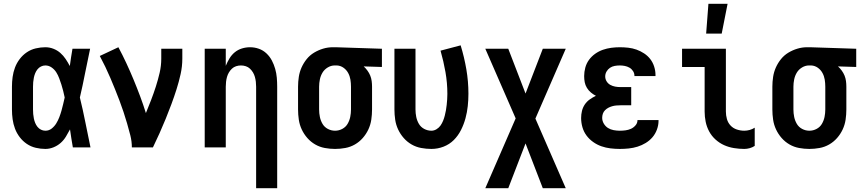

<svg xmlns="http://www.w3.org/2000/svg" viewBox="-20 -777 4540 1012"><path d="M219 8Q194 8 168.5 2Q143 -4 121.5 -18.5Q100 -33 84 -54Q68 -75 59 -99Q50 -123 46.5 -148.5Q43 -174 43 -200V-320Q43 -346 46.5 -371.5Q50 -397 59 -421Q68 -445 84 -466Q100 -487 121.5 -501.5Q143 -516 168.5 -522Q194 -528 219 -528Q241 -528 261.5 -520Q282 -512 298 -498Q314 -484 326 -466Q338 -448 348 -429Q351 -452 354.5 -474.5Q358 -497 362 -520H455Q441 -456 428.5 -391.5Q416 -327 401 -263Q417 -198 430 -132Q443 -66 457 0H364Q360 -24 356 -48Q352 -72 349 -95Q339 -76 327.5 -57Q316 -38 299.5 -23.5Q283 -9 262 -0.5Q241 8 219 8ZM219 -88Q238 -88 252.5 -99.5Q267 -111 276.5 -126.5Q286 -142 292.5 -159Q299 -176 304 -193.5Q309 -211 313 -228.5Q317 -246 321 -263Q317 -281 313 -298Q309 -315 303.5 -331.5Q298 -348 292 -364.5Q286 -381 276.5 -396Q267 -411 252 -421.5Q237 -432 219 -432Q207 -432 196 -426.5Q185 -421 177.5 -411.5Q170 -402 165.5 -391Q161 -380 158.5 -368Q156 -356 155 -344Q154 -332 154 -320V-200Q154 -188 155 -176Q156 -164 158.5 -152Q161 -140 165.5 -129Q170 -118 177.5 -108.5Q185 -99 196 -93.5Q207 -88 219 -88Z M675 0Q675 -32 667 -63.5Q659 -95 650 -126Q641 -157 631 -187Q621 -217 609.5 -247.5Q598 -278 586 -307.5Q574 -337 561.5 -366.5Q549 -396 535 -425Q521 -454 506 -482L604 -528Q626 -487 646 -444Q666 -401 684 -357.5Q702 -314 718.5 -270Q735 -226 749 -181Q763 -215 776.5 -250Q790 -285 801.5 -321Q813 -357 821.5 -393.5Q830 -430 830 -468V-520H941V-468Q941 -427 932 -386.5Q923 -346 910.5 -306.5Q898 -267 883.5 -228Q869 -189 853.5 -151Q838 -113 821 -75Q804 -37 786 0Z M1330 215V-320Q1330 -333 1328.5 -346Q1327 -359 1323.5 -371.5Q1320 -384 1313.5 -395Q1307 -406 1297.5 -415Q1288 -424 1275.5 -428Q1263 -432 1250 -432Q1237 -432 1224.5 -428Q1212 -424 1202.5 -415Q1193 -406 1186.5 -395Q1180 -384 1176.5 -371.5Q1173 -359 1171.5 -346Q1170 -333 1170 -320V0H1059V-520H1170V-430Q1178 -450 1189.5 -469Q1201 -488 1217.5 -501.5Q1234 -515 1255 -521.5Q1276 -528 1298 -528Q1322 -528 1344.5 -520Q1367 -512 1384.5 -495.5Q1402 -479 1413 -458Q1424 -437 1430.5 -414Q1437 -391 1439 -367.5Q1441 -344 1441 -320V215Z M1746 8Q1719 8 1692 3Q1665 -2 1641.5 -15.5Q1618 -29 1600 -49.5Q1582 -70 1570.5 -94.5Q1559 -119 1555 -146Q1551 -173 1551 -200V-320Q1551 -346 1555 -372Q1559 -398 1569.5 -421.5Q1580 -445 1596.5 -465.5Q1613 -486 1635.5 -499.5Q1658 -513 1683 -520.5Q1708 -528 1734 -528H1750L1993 -520V-424L1897 -427Q1908 -417 1917 -404.5Q1926 -392 1931.5 -378.5Q1937 -365 1939 -350Q1941 -335 1941 -320V-200Q1941 -173 1937 -146Q1933 -119 1921.5 -94.5Q1910 -70 1892 -49.5Q1874 -29 1850.5 -15.5Q1827 -2 1800 3Q1773 8 1746 8ZM1746 -88Q1766 -88 1784 -97.5Q1802 -107 1812 -124Q1822 -141 1826 -160.5Q1830 -180 1830 -200V-320Q1830 -339 1827 -357.5Q1824 -376 1815 -392.5Q1806 -409 1790.5 -420Q1775 -431 1756 -432H1744Q1725 -432 1707.5 -421.5Q1690 -411 1680 -394.5Q1670 -378 1666 -358.5Q1662 -339 1662 -320V-200Q1662 -180 1666 -160.5Q1670 -141 1680 -124Q1690 -107 1708 -97.5Q1726 -88 1746 -88Z M2254 8Q2227 8 2200 3Q2173 -2 2149.5 -15.5Q2126 -29 2108 -49.5Q2090 -70 2078.5 -94.5Q2067 -119 2063 -146Q2059 -173 2059 -200V-520H2170V-200Q2170 -180 2174 -160.5Q2178 -141 2188 -124Q2198 -107 2216 -97.5Q2234 -88 2254 -88Q2268 -88 2281 -96Q2294 -104 2302 -115.5Q2310 -127 2315.5 -140.5Q2321 -154 2324.5 -168Q2328 -182 2330.5 -196Q2333 -210 2334.5 -224.5Q2336 -239 2337 -253.5Q2338 -268 2338 -282Q2338 -340 2328 -397Q2318 -454 2302 -510L2408 -538Q2427 -476 2438 -412Q2449 -348 2449 -283Q2449 -250 2445.5 -217.5Q2442 -185 2433.5 -153.5Q2425 -122 2410 -92Q2395 -62 2372 -39Q2349 -16 2318 -4Q2287 8 2254 8Z M2659 215H2538L2698 -153L2538 -520H2659L2750 -284L2841 -520H2962L2802 -152L2962 215H2841L2750 -21Z M3247 8Q3222 8 3197.5 5Q3173 2 3150 -6Q3127 -14 3106.5 -28.5Q3086 -43 3071.5 -62.5Q3057 -82 3050 -106Q3043 -130 3043 -155Q3043 -174 3047.5 -192.5Q3052 -211 3062.5 -226.5Q3073 -242 3088.5 -253Q3104 -264 3121 -272Q3107 -279 3094.5 -289.5Q3082 -300 3073.5 -314Q3065 -328 3062 -343.5Q3059 -359 3059 -376Q3059 -398 3065 -420.5Q3071 -443 3084.5 -461.5Q3098 -480 3117 -493.5Q3136 -507 3157.5 -514.5Q3179 -522 3201.5 -525Q3224 -528 3247 -528Q3269 -528 3291.5 -525.5Q3314 -523 3335 -515.5Q3356 -508 3375 -495.5Q3394 -483 3407.5 -465.5Q3421 -448 3428 -426Q3435 -404 3435 -382V-376H3324V-378Q3324 -391 3316.5 -402.5Q3309 -414 3297.5 -420.5Q3286 -427 3273 -429.5Q3260 -432 3247 -432Q3233 -432 3219.5 -429.5Q3206 -427 3195 -419.5Q3184 -412 3177 -400Q3170 -388 3170 -374Q3170 -360 3177.5 -348Q3185 -336 3197 -329.5Q3209 -323 3222.5 -320.5Q3236 -318 3250 -318H3307V-222H3250Q3239 -222 3228 -221Q3217 -220 3206.5 -217Q3196 -214 3186.5 -209Q3177 -204 3169 -196Q3161 -188 3157.5 -177.5Q3154 -167 3154 -156Q3154 -140 3162.5 -125.5Q3171 -111 3184.5 -102.5Q3198 -94 3214.5 -91Q3231 -88 3247 -88Q3262 -88 3277 -90Q3292 -92 3305.5 -98Q3319 -104 3329.5 -116Q3340 -128 3340 -143V-144H3451V-140Q3451 -117 3442.5 -94Q3434 -71 3419 -53.5Q3404 -36 3383.5 -23.5Q3363 -11 3340.5 -4Q3318 3 3294.5 5.5Q3271 8 3247 8Z M3903 8Q3876 8 3848.5 3.5Q3821 -1 3796.5 -12Q3772 -23 3751.5 -41.5Q3731 -60 3718 -84Q3705 -108 3699.5 -135Q3694 -162 3694 -189V-424H3575V-520H3806V-189Q3806 -169 3811.5 -149.5Q3817 -130 3830.5 -115.5Q3844 -101 3863.5 -94.5Q3883 -88 3903 -88Q3917 -88 3931.5 -92Q3946 -96 3958 -104V-8Q3946 0 3931.5 4Q3917 8 3903 8ZM3702 -600 3714 -757H3815L3784 -600Z M4246 8Q4219 8 4192 3Q4165 -2 4141.5 -15.5Q4118 -29 4100 -49.5Q4082 -70 4070.5 -94.5Q4059 -119 4055 -146Q4051 -173 4051 -200V-320Q4051 -346 4055 -372Q4059 -398 4069.5 -421.5Q4080 -445 4096.5 -465.5Q4113 -486 4135.5 -499.5Q4158 -513 4183 -520.5Q4208 -528 4234 -528H4250L4493 -520V-424L4397 -427Q4408 -417 4417 -404.5Q4426 -392 4431.5 -378.5Q4437 -365 4439 -350Q4441 -335 4441 -320V-200Q4441 -173 4437 -146Q4433 -119 4421.5 -94.5Q4410 -70 4392 -49.5Q4374 -29 4350.5 -15.5Q4327 -2 4300 3Q4273 8 4246 8ZM4246 -88Q4266 -88 4284 -97.5Q4302 -107 4312 -124Q4322 -141 4326 -160.5Q4330 -180 4330 -200V-320Q4330 -339 4327 -357.5Q4324 -376 4315 -392.5Q4306 -409 4290.5 -420Q4275 -431 4256 -432H4244Q4225 -432 4207.5 -421.5Q4190 -411 4180 -394.5Q4170 -378 4166 -358.5Q4162 -339 4162 -320V-200Q4162 -180 4166 -160.5Q4170 -141 4180 -124Q4190 -107 4208 -97.5Q4226 -88 4246 -88Z"/></svg>

Font: Iosevka Fixed
Style: Bold
Weight: 700
Monospace: yes
Designer: Belleve Invis
Foundry: Belleve Invis
Version: Version 32.3.0